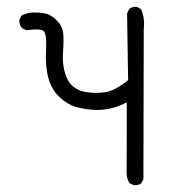

<svg xmlns="http://www.w3.org/2000/svg" viewBox="-20 -523 540 565"><path d="M374 22 361 16Q352 1 352.5 -16.5Q353 -34 353 -222Q331 -210 305.5 -204Q280 -198 252.5 -200Q225 -202 201.5 -209Q178 -216 155 -237.5Q132 -259 122.5 -293Q113 -327 115.5 -375Q118 -423 108.5 -431.5Q99 -440 58 -434L45 -440Q36 -450 37 -464L43 -477Q58 -485 74 -486Q90 -487 109.5 -484Q129 -481 146.5 -463.5Q164 -446 166 -425Q168 -404 165.5 -371Q163 -338 170.5 -310.5Q178 -283 194.5 -269Q211 -255 236.5 -251.5Q262 -248 289 -251.5Q316 -255 357 -287L354 -484L360 -496Q368 -504 383 -503L395 -496Q407 -469 403 -437L402 4L396 16Q388 23 374 22Z"/></svg>

Font: NaniFont Regular
Style: Regular
Weight: 400
Designer: Nanigashitei
Version: Version 1.036